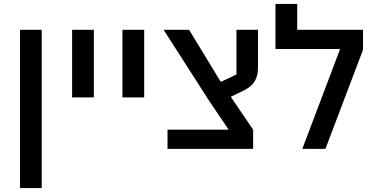

<svg xmlns="http://www.w3.org/2000/svg" viewBox="-20 -760 1894 980"><path d="M82 -608H193V200H82Z M348 -608H459V-263H348Z M605 -608H716V-263H605Z M835 -98H1147L1049 -243L815 -608H945L1107 -342L1187 -380V-608H1297V-420Q1297 -394 1292 -374.5Q1287 -355 1276.5 -340Q1266 -325 1250 -313.5Q1234 -302 1212 -292L1158 -266L1272 -98V0H835Z M1716 -510H1386V-740H1497V-608H1833V-506L1641 0H1523Z"/></svg>

Font: IBM Plex Sans Hebrew Medium
Style: Regular
Weight: 500
Designer: Mike Abbink, Paul van der Laan, Pieter van Rosmalen, Yanek Iontef
Foundry: Bold Monday
Version: Version 1.2